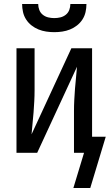

<svg xmlns="http://www.w3.org/2000/svg" viewBox="-20 -760 546 955"><path d="M250 -600Q230 -600 210 -603Q190 -606 171.5 -613.5Q153 -621 137 -633.5Q121 -646 110 -663Q99 -680 94.5 -700Q90 -720 90 -740H170Q170 -725 175.5 -710.5Q181 -696 193 -686.5Q205 -677 220 -673.5Q235 -670 250 -670Q265 -670 280 -673.5Q295 -677 307 -686.5Q319 -696 324.5 -710.5Q330 -725 330 -740H410Q410 -720 405.5 -700Q401 -680 390 -663Q379 -646 363 -633.5Q347 -621 328.5 -613.5Q310 -606 290 -603Q270 -600 250 -600ZM429 175H345L398 0H348V-208Q348 -236 349.5 -263.5Q351 -291 353 -318.5Q355 -346 358 -373Q361 -400 363 -428L165 0H62V-520H152V-312Q152 -284 150.5 -256.5Q149 -229 147 -201.5Q145 -174 142 -147Q139 -120 137 -92L335 -520H438V-80H506Z"/></svg>

Font: Iosevka Curly Medium
Style: Regular
Weight: 500
Monospace: yes
Designer: Belleve Invis
Foundry: Belleve Invis
Version: Version 22.1.2; ttfautohint (v1.8.4)